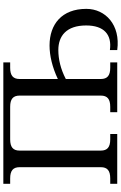

<svg xmlns="http://www.w3.org/2000/svg" viewBox="198 -938 743 1180"><g transform="rotate(-90 570.0 -348.5)"><path d="M234 -101V-600C234 -640 255 -658 303 -658H503C551 -658 572 -640 572 -600V-101C572 -61 551 -43 503 -43H470V0H776V-43H743C695 -43 674 -61 674 -101V-316C735 -348 796 -362 852 -362C938 -362 1003 -313 1003 -191C1003 -81 947 -32 852 -45V0C1007 21 1105 -73 1105 -190C1105 -341 1010 -416 880 -416C817 -416 746 -399 674 -365V-600C674 -640 695 -658 743 -658H776V-700H30V-658H63C111 -658 132 -640 132 -600V-101C132 -61 111 -43 63 -43H30V0H336V-43H303C255 -43 234 -61 234 -101Z"/></g></svg>

Font: LT Superior Serif Medium
Style: Regular
Weight: 500
Designer: Daniel Lyons
Foundry: LyonsType
Version: Version 2.120;FEAKit 1.0